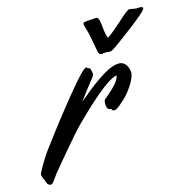

<svg xmlns="http://www.w3.org/2000/svg" viewBox="-201 -747 834 858"><g transform="rotate(-15 216.0 -318.0)"><path d="M237 -433C236 -440 231 -443 224 -445C220 -447 222 -450 219 -450L213 -448C176 -429 -16 -175 -47 -132C-78 -88 -95 -53 -99 -45C-100 -42 -101 -40 -101 -38C-100 -31 -98 -23 -92 -12C-86 0 -87 5 -82 10C-77 14 -73 16 -70 16C-65 16 -62 13 -58 9L-31 -28C7 -74 92 -176 127 -211C256 -340 316 -378 340 -380C339 -365 323 -342 294 -317C278 -303 277 -301 265 -292C260 -288 258 -283 258 -267C259 -254 261 -247 268 -244C270 -242 272 -242 274 -242C276 -242 279 -243 279 -240C279 -240 279 -232 292 -232C304 -232 325 -253 345 -271C365 -289 407 -345 407 -376C407 -391 400 -411 387 -421L377 -427C372 -428 368 -429 362 -429C309 -429 219 -354 162 -306C193 -349 226 -390 234 -400C238 -406 240 -411 240 -416C240 -423 237 -428 237 -433ZM363 -501C402 -528 526 -620 532 -636C533 -637 533 -639 533 -640C533 -646 524 -647 516 -647C512 -647 507 -646 503 -646C501 -646 497 -647 495 -647C491 -648 477 -651 472 -651C455 -651 397 -585 346 -552C329 -598 341 -652 317 -652C308 -651 298 -650 287 -650C280 -650 259 -648 258 -644C257 -642 257 -640 257 -638C257 -627 266 -612 272 -579C288 -497 284 -503 292 -492C293 -490 303 -490 304 -490C306 -490 318 -492 320 -492C323 -492 337 -490 340 -490C346 -490 356 -497 363 -501Z"/></g></svg>

Font: Oregano
Style: Italic
Weight: 400
Italic angle: -12°
Designer: Astigmatic (AOETI)
Foundry: Astigmatic (AOETI)
Version: Version 1.000